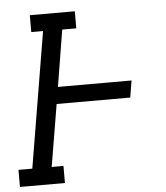

<svg xmlns="http://www.w3.org/2000/svg" viewBox="-63 -782 715 829"><g transform="rotate(-5 295.0 -367.5)"><path d="M-10 0V-74H50L148 -662H97V-735H292V-661H231L191 -416H510L498 -343H179L134 -74H185V0Z"/></g></svg>

Font: Iosevka Curly Slab ExObl
Style: Regular
Weight: 400
Width: 7
Italic angle: -9°
Monospace: yes
Designer: Belleve Invis
Foundry: Belleve Invis
Version: Version 11.1.0; ttfautohint (v1.8.3)